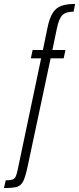

<svg xmlns="http://www.w3.org/2000/svg" viewBox="-95 -763 400 971"><path d="M-5 93 113 -468H61L70 -510H122L145 -622Q155 -672 172 -698Q189 -724 215.5 -733.5Q242 -743 285 -743L277 -704Q238 -704 220.5 -686.5Q203 -669 193 -621L170 -510H236L227 -468H161L46 73Q34 130 23 152.5Q12 175 -8 181.5Q-28 188 -75 188L-66 149Q-43 149 -32 145Q-21 141 -15.5 129.5Q-10 118 -5 93Z"/></svg>

Font: Saira Ultra Condensed Light
Style: Italic
Weight: 300
Width: 1
Italic angle: -12°
Designer: Hector Gatti with collaboration of the Omnibus-Type team
Foundry: Omnibus-Type
Version: Version 1.001; ttfautohint (v1.8)